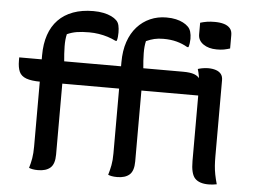

<svg xmlns="http://www.w3.org/2000/svg" viewBox="-53 -834 1207 909"><g transform="rotate(5 550.0 -379.5)"><path d="M238 -74Q238 -29 217.5 -11Q197 7 159 7Q144 7 133.5 5Q123 3 116 0Q123 -23 127 -46.5Q131 -70 131 -103Q131 -156 131 -210.5Q131 -265 131 -319.5Q131 -374 131 -428.5Q131 -483 131 -536Q131 -591 145.5 -633.5Q160 -676 188.5 -705.5Q217 -735 259 -750.5Q301 -766 355 -766Q382 -766 403.5 -761.5Q425 -757 440.5 -749.5Q456 -742 465 -733Q475 -724 478.5 -709Q482 -694 482 -675Q482 -665 481 -654.5Q480 -644 477 -635H471Q453 -644 432.5 -650.5Q412 -657 389.5 -660.5Q367 -664 344 -664Q309 -664 285 -660Q261 -656 239 -646Q233 -621 233.5 -587.5Q234 -554 238 -514Q238 -481 238 -437.5Q238 -394 238 -345Q238 -296 238 -246.5Q238 -197 238 -152.5Q238 -108 238 -74ZM614 -74Q614 -29 593.5 -11Q573 7 535 7Q520 7 509.5 5Q499 3 492 0Q499 -23 503.5 -46.5Q508 -70 508 -103Q508 -156 508 -210.5Q508 -265 508 -319.5Q508 -374 508 -428.5Q508 -483 508 -536Q508 -591 522.5 -633.5Q537 -676 563.5 -705.5Q590 -735 625.5 -750.5Q661 -766 702 -766Q728 -766 747.5 -761.5Q767 -757 781.5 -749.5Q796 -742 805 -733Q815 -724 819.5 -709Q824 -694 824 -675Q824 -665 822.5 -654.5Q821 -644 818 -635H812Q788 -649 760 -656.5Q732 -664 697 -664Q672 -664 653.5 -659.5Q635 -655 615 -646Q609 -621 609.5 -587.5Q610 -554 614 -514Q614 -481 614 -437.5Q614 -394 614 -345Q614 -296 614 -246.5Q614 -197 614 -152.5Q614 -108 614 -74ZM888 -411H135Q91 -411 66.5 -420Q42 -429 33 -449Q24 -469 24 -502Q24 -506 24 -510Q24 -514 24 -517H803Q837 -517 856 -510Q875 -503 883.5 -488.5Q892 -474 892 -451Q892 -440 891 -429.5Q890 -419 888 -411ZM863 -755Q869 -757 877.5 -759Q886 -761 895 -762.5Q904 -764 913.5 -764.5Q923 -765 932 -765Q957 -765 975.5 -759.5Q994 -754 1004.5 -742Q1015 -730 1015 -710V-646Q1008 -644 1001 -642Q994 -640 986 -638.5Q978 -637 969.5 -636.5Q961 -636 952 -636Q913 -636 888 -653.5Q863 -671 863 -700ZM871 -536Q875 -537 879.5 -538.5Q884 -540 890.5 -541Q897 -542 904 -543Q911 -544 919 -544Q941 -544 957 -538.5Q973 -533 981.5 -522Q990 -511 990 -493Q990 -447 990 -399.5Q990 -352 990 -306Q990 -260 990 -216Q990 -172 990 -132Q990 -107 991.5 -86.5Q993 -66 997 -45.5Q1001 -25 1008 0Q998 2 988.5 3Q979 4 969 4Q925 4 904.5 -17.5Q884 -39 884 -100Q884 -125 884 -155.5Q884 -186 884 -220.5Q884 -255 884 -290.5Q884 -326 884 -360.5Q884 -395 884 -425Q884 -448 883 -466.5Q882 -485 879 -502.5Q876 -520 871 -536Z"/></g></svg>

Font: Recursive Casual Medium
Style: Regular
Weight: 500
Version: Version 1.047